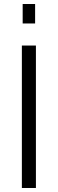

<svg xmlns="http://www.w3.org/2000/svg" viewBox="-20 -937 288 957"><path d="M93 -820H155V-917H93ZM89 0H159V-710H89Z"/></svg>

Font: FIGSv2-sans-serif
Style: Regular
Weight: 400
Designer: Matt McInerney, Pablo Impallari, Rodrigo Fuenzalida,Mirko Velimirovic
Foundry: Matt McInerney, Pablo Impallari, Rodrigo Fuenzalida
Version: Version 4.021;hotconv 1.0.109;makeotfexe 2.5.65596